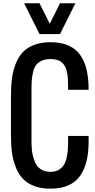

<svg xmlns="http://www.w3.org/2000/svg" viewBox="-20 -1141 581 1170"><path d="M345.7 -1121.1H439.5L345.7 -933.6H220.7L127 -1121.1H220.7L283.2 -996.1ZM520 -281.2Q520 -213.4 508.1 -162.1Q496.1 -110.8 469.5 -71.5Q442.9 -32.2 397.2 -11.7Q351.6 8.8 287.1 8.8Q231.9 8.8 189.9 -6.8Q147.9 -22.5 121.1 -50Q94.2 -77.6 77.4 -118.9Q60.5 -160.2 53.7 -207Q46.9 -253.9 46.9 -313V-562.5Q46.9 -621.6 53.7 -668.5Q60.5 -715.3 77.4 -756.6Q94.2 -797.9 121.1 -825.2Q147.9 -852.5 189.9 -868.2Q231.9 -883.8 287.1 -883.8Q351.6 -883.8 397.5 -863.5Q443.4 -843.3 470 -804.2Q496.6 -765.1 508.3 -713.6Q520 -662.1 520 -593.8H395Q395 -614.7 394.8 -628.4Q394.5 -642.1 393.6 -660.2Q392.6 -678.2 390.4 -689.9Q388.2 -701.7 384.3 -715.6Q380.4 -729.5 375 -738.3Q369.6 -747.1 361.6 -756.1Q353.5 -765.1 343 -770Q332.5 -774.9 318.4 -778.1Q304.2 -781.2 287.1 -781.2Q256.8 -781.2 235.1 -771.5Q213.4 -761.7 201.2 -746.3Q189 -731 182.4 -705.1Q175.8 -679.2 173.8 -654.5Q171.9 -629.9 171.9 -593.8V-281.2Q171.9 -250 174.6 -224.6Q177.2 -199.2 185.1 -174.1Q192.9 -148.9 205.3 -131.8Q217.8 -114.7 238.5 -104.2Q259.3 -93.8 287.1 -93.8Q314.9 -93.8 335 -104.5Q355 -115.2 366.5 -131.8Q377.9 -148.4 384.5 -174.3Q391.1 -200.2 393.1 -224.6Q395 -249 395 -281.2V-312.5H520Z"/></svg>

Font: OswaldRegular
Style: Regular
Weight: 400
Designer: vernon adams
Foundry: vernon adams
Version: Version 1.000